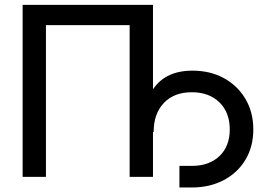

<svg xmlns="http://www.w3.org/2000/svg" viewBox="-20 -748 1132 812"><path d="M627 -727.5V0H528.3V-641.6H174.3V0H75.7V-727.5ZM738.8 44.9V-46.4H791Q864.7 -46.4 908.2 -87.9Q951.7 -129.4 951.7 -200.7Q951.7 -272.5 908 -315.2Q864.3 -357.9 791 -357.9Q716.3 -357.9 673.1 -312.7Q629.9 -267.6 629.9 -189.9H583Q583 -274.4 606.7 -332.3Q630.4 -390.1 677.2 -419.7Q724.1 -449.2 793.9 -449.2Q869.1 -449.2 927 -417.5Q984.9 -385.7 1018.1 -329.6Q1051.3 -273.4 1051.3 -200.7Q1051.3 -127.9 1018.1 -72.5Q984.9 -17.1 926 13.9Q867.2 44.9 791 44.9Z"/></svg>

Font: Inter Cardless Tabular
Style: Regular
Weight: 400
Designer: Rasmus Andersson
Foundry: rsms
Version: Version 4.000;git-4fc901f